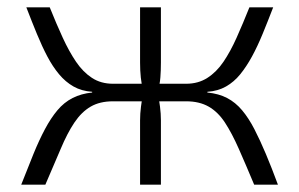

<svg xmlns="http://www.w3.org/2000/svg" viewBox="-20 -505 818 525"><path d="M727 -485Q712 -446 698 -412Q684 -378 669 -350.5Q654 -323 637 -302Q620 -281 598 -268.5Q576 -256 547 -254V-252Q578 -249 601 -237Q624 -225 642 -203.5Q660 -182 675.5 -152Q691 -122 707 -84Q723 -46 740 0H675Q652 -55 633 -98Q614 -141 595 -170Q576 -199 550.5 -213.5Q525 -228 489 -228V-276Q522 -276 547 -292Q572 -308 591 -336Q610 -364 627 -402Q644 -440 662 -485ZM116 -485Q134 -440 151.5 -402Q169 -364 188 -336Q207 -308 231.5 -292Q256 -276 289 -276V-228Q253 -228 228 -213.5Q203 -199 183.5 -170Q164 -141 146 -98Q128 -55 104 0H38Q56 -46 71.5 -84Q87 -122 103 -152Q119 -182 137 -203.5Q155 -225 178.5 -237Q202 -249 232 -252V-254Q203 -256 181 -268.5Q159 -281 141.5 -302Q124 -323 109.5 -350.5Q95 -378 81 -412Q67 -446 52 -485ZM377 -276V-228H266V-276ZM420 -485V-334Q420 -312 418.5 -293Q417 -274 411 -254Q415 -233 417.5 -213.5Q420 -194 420 -176V0H363V-176Q363 -194 365.5 -213.5Q368 -233 372 -254Q367 -274 365 -293Q363 -312 363 -334V-485ZM513 -276V-228H408V-276Z"/></svg>

Font: Exo 2 Light
Style: Regular
Weight: 300
Designer: Natanael Gama
Foundry: Natanael Gama
Version: Version 2.010